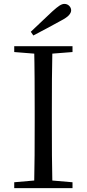

<svg xmlns="http://www.w3.org/2000/svg" viewBox="-20 -965 445 985"><path d="M138 -802Q167 -829 194.5 -855.5Q222 -882 248 -906Q271 -927 285 -936Q299 -945 310 -945Q325 -945 335 -935Q345 -925 345 -912Q345 -900 333.5 -887Q322 -874 291 -858Q257 -839 222 -820.5Q187 -802 151 -783ZM53 0V-30L191 -42H212L352 -30V0ZM155 0Q157 -84 157.5 -168Q158 -252 158 -337V-391Q158 -476 157.5 -560.5Q157 -645 155 -728H249Q247 -645 246.5 -560.5Q246 -476 246 -391V-337Q246 -252 246.5 -168Q247 -84 249 0ZM53 -698V-728H352V-698L212 -687H191Z"/></svg>

Font: Noto Serif JP ExtraLight
Style: Regular
Weight: 400
Version: Version 2.003-H1;hotconv 1.1.1;makeotfexe 2.6.0